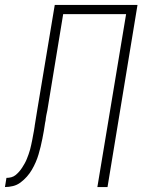

<svg xmlns="http://www.w3.org/2000/svg" viewBox="-59 -755 579 775"><path d="M-39 0 -33 -37Q-23 -37 -13.5 -39.5Q-4 -42 4 -48.5Q12 -55 18.5 -62.5Q25 -70 30.5 -78.5Q36 -87 41 -96Q46 -105 49.5 -114Q53 -123 56.5 -132.5Q60 -142 62.5 -151.5Q65 -161 67 -170.5Q69 -180 71 -189.5Q73 -199 74.5 -208.5Q76 -218 78 -227Q79 -232 79.5 -236.5Q80 -241 81 -246V-247Q84 -264 86.5 -281Q89 -298 92 -315L162 -735H496L375 0H334L450 -698H196L132 -309Q131 -304 130 -299.5Q129 -295 128 -290L126 -278Q126 -273 125 -268.5Q124 -264 123 -259Q121 -243 118 -227Q115 -211 112 -195Q109 -179 105 -163Q101 -147 96.5 -131.5Q92 -116 85 -100Q78 -84 69.5 -69.5Q61 -55 49.5 -42Q38 -29 24 -18.5Q10 -8 -6.5 -4Q-23 0 -39 0Z"/></svg>

Font: Iosevka Curly XLtObl
Style: Regular
Weight: 200
Italic angle: -9°
Monospace: yes
Designer: Belleve Invis
Foundry: Belleve Invis
Version: Version 11.1.0; ttfautohint (v1.8.3)